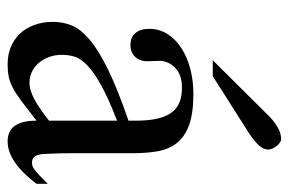

<svg xmlns="http://www.w3.org/2000/svg" viewBox="-142 -578 729 484"><g transform="rotate(90 222.0 -336.5)"><path d="M443.8 -64.5Q388.7 8.3 336.9 8.3Q326.2 8.3 316.7 4.9Q307.1 1.5 300 -6.8Q293 -15.1 288.8 -29.1Q284.7 -43 284.7 -64.5Q255.4 -41.5 236.1 -27.1Q216.8 -12.7 201.9 -4.9Q187 2.9 173.6 5.6Q160.2 8.3 142.6 8.3Q118.7 8.3 99.1 0.2Q79.6 -7.8 65.4 -22.7Q51.3 -37.6 43.5 -58.8Q35.6 -80.1 35.6 -106Q35.6 -130.9 44.7 -153.3Q53.7 -175.8 80.6 -198.5Q107.4 -221.2 156.2 -245.1Q205.1 -269 284.7 -296.4V-314.9Q284.7 -347.2 279.5 -369.1Q274.4 -391.1 264.2 -405Q253.9 -418.9 238.3 -425Q222.7 -431.2 201.2 -431.2Q170.4 -431.2 152.8 -415.3Q135.3 -399.4 133.8 -376.5L134.8 -347.2Q135.7 -326.2 124.3 -313.7Q112.8 -301.3 94.2 -301.3Q74.7 -301.3 64 -313.7Q53.2 -326.2 53.2 -348.1Q53.2 -374.5 66.7 -395.3Q80.1 -416 102.8 -430.4Q125.5 -444.8 155 -452.4Q184.6 -460 216.8 -460Q265.1 -460 294.7 -449.5Q324.2 -439 340.3 -419.2Q356.4 -399.4 361.6 -371.1Q366.7 -342.8 366.7 -307.6V-155.3Q366.7 -124 367.7 -104Q368.7 -84 369.1 -77.1Q371.6 -64 376.5 -58.6Q381.3 -53.2 390.6 -53.2Q395 -53.2 398.9 -54.4Q402.8 -55.7 408.2 -59.6Q413.6 -63.5 421.9 -71.3Q430.2 -79.1 443.8 -92.8ZM284.7 -267.6Q228 -245.6 195.1 -227.3Q162.1 -209 145 -192.4Q127.9 -175.8 123.3 -160.4Q118.7 -145 118.7 -128.9Q118.7 -111.3 124 -96.7Q129.4 -82 138.4 -71Q147.5 -60.1 159.9 -53.7Q172.4 -47.4 186.5 -46.9Q205.6 -45.9 229.7 -58.6Q253.9 -71.3 284.7 -96.2ZM357.4 -649.4Q357.4 -635.3 345 -623Q332.5 -610.8 316.9 -600.6L172.4 -508.8H132.3L271 -648.4Q283.7 -661.6 299.6 -671.4Q315.4 -681.2 331.5 -681.2Q335.4 -681.2 339.8 -678.2Q344.2 -675.3 348.1 -670.4Q352.1 -665.5 354.7 -659.9Q357.4 -654.3 357.4 -649.4Z"/></g></svg>

Font: Doulos SIL Compact
Style: Regular
Weight: 400
Designer: Walt Agee, Victor Gaultney, Peter Martin, Debbi Hosken
Foundry: SIL International
Version: Version 4.110; 2011; Maintenance release ; LnSpcTght